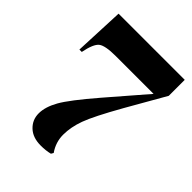

<svg xmlns="http://www.w3.org/2000/svg" viewBox="-205 -805 919 919"><g transform="rotate(45 255.0 -345.0)"><path d="M277 -356 442 -547H186Q115 -547 92.5 -529.5Q70 -512 57 -446H41L52 -700H500V-592L389 -398Q315 -267 294.5 -210.5Q274 -154 274 -103Q274 -52 304 -9L297 3Q269 10 235 10Q181 10 150 -19.5Q119 -49 119 -92.5Q119 -136 148.5 -188.5Q178 -241 277 -356Z"/></g></svg>

Font: SVN-Abril Fatface
Style: Regular
Weight: 400
Designer: Veronika Burian, Jos? Scaglione
Foundry: TypeTogether
Version: Version 1.001